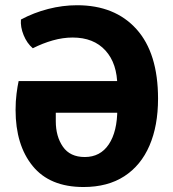

<svg xmlns="http://www.w3.org/2000/svg" viewBox="-20 -718 677 752"><path d="M489 -400.5V-276.5H198.5V-243Q198.5 -183.5 226.5 -143.2Q254.5 -103 312 -103Q373 -103 406.2 -152.8Q439.5 -202.5 439.5 -291.5V-379.5Q439.5 -469 393.2 -520Q347 -571 264.5 -571Q226.5 -571 186.8 -559.8Q147 -548.5 108.5 -529Q85.5 -548.5 72.5 -580.5Q59.5 -612.5 62 -641.5Q112.5 -668.5 169 -683Q225.5 -697.5 282 -697.5Q430 -697.5 514.5 -603.8Q599 -510 599 -331.5Q599 -225.5 565.5 -147.8Q532 -70 467 -27.8Q402 14.5 307 14.5Q175 14.5 108 -67.8Q41 -150 41 -287.5Q41 -321.5 44.8 -351Q48.5 -380.5 53 -400.5Z"/></svg>

Font: Signika Negative
Style: Bold
Weight: 700
Designer: Anna Giedry
Foundry: Anna Giedry
Version: Version 2.001